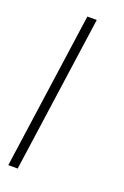

<svg xmlns="http://www.w3.org/2000/svg" viewBox="-116 -538 373 576"><g transform="rotate(20 70.0 -250.0)"><path d="M60 -500H90L19.5 0H-10.5Z"/></g></svg>

Font: Urbanist Thin
Style: Italic
Weight: 100
Italic angle: -8°
Designer: Corey Hu
Foundry: Corey Hu
Version: Version 1.321; ttfautohint (v1.8.4.7-5d5b)